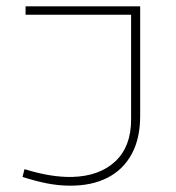

<svg xmlns="http://www.w3.org/2000/svg" viewBox="-20 -585 560 612"><path d="M202.6 6.8Q168 6.8 131.3 -0.2Q94.7 -7.3 51.8 -21L58.1 -45.9Q142.6 -19.5 210 -21Q297.4 -23.4 347.7 -70.8Q397.9 -118.2 397.9 -203.6V-538.1H61.5V-564.9H426.8V-215.3Q426.8 -143.6 399.7 -93.8Q372.6 -43.9 322.3 -18.3Q272 7.3 202.6 6.8Z"/></svg>

Font: Heebo Thin
Style: Regular
Weight: 250
Designer: Oded Ezer
Foundry: Ezer Type House
Version: Version 3.100